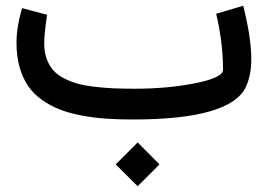

<svg xmlns="http://www.w3.org/2000/svg" viewBox="-20 -417 935 670"><path d="M449.7 -107.4Q565.4 -107.4 661.9 -126.7Q758.3 -146 758.3 -173.8Q758.3 -264.2 736.3 -360.4L734.4 -369.1L743.2 -371.6L818.8 -394L828.6 -397L831.1 -387.2Q856.9 -282.2 856.9 -210.9Q856.9 -155.3 838.4 -114.3Q785.2 0 442.9 0Q390.6 0 347.2 -3.2Q303.7 -6.3 261.2 -14.6Q218.8 -22.9 185.8 -36.1Q152.8 -49.3 124.3 -70.1Q95.7 -90.8 77.1 -118.4Q58.6 -146 48.1 -183.6Q37.6 -221.2 37.6 -267.1Q37.6 -321.3 54.7 -379.9L57.1 -388.7L66.4 -386.2L135.7 -367.7L144 -365.7L143.1 -356.9Q134.3 -297.4 134.3 -266.1Q134.3 -236.3 142.3 -213.1Q150.4 -189.9 164.6 -173.3Q178.7 -156.7 201.4 -144.8Q224.1 -132.8 248.8 -125.7Q273.4 -118.7 307.9 -114.5Q342.3 -110.4 374.8 -108.9Q407.2 -107.4 449.7 -107.4ZM460.4 80.1 536.6 156.7 460.4 232.9 383.8 156.7Z"/></svg>

Font: Samim WOL
Style: Medium-WOL
Weight: 500
Foundry: DejaVu fonts team - Redesigned by Saber Rastikerdar
Version: Version 4.0.0